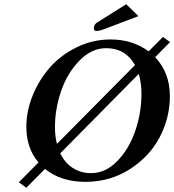

<svg xmlns="http://www.w3.org/2000/svg" viewBox="-20 -844 821 904"><path d="M104 40 68.8 14.2 161.1 -79.1Q104 -146.5 104 -247.1Q104 -320.3 133.5 -393.6Q163.1 -466.8 214.1 -525.4Q265.1 -584 340.6 -621.1Q416 -658.2 500 -658.2Q605 -658.2 679.7 -602.1L747.1 -669.9L780.8 -646L710.4 -574.7Q779.8 -502 779.8 -391.1Q779.8 -290 732.4 -199Q685.1 -107.9 592 -47.9Q499 12.2 381.8 12.2Q266.6 12.2 191.9 -48.8ZM480 -617.2Q411.1 -617.2 354 -558.6Q296.9 -500 267.8 -415.5Q238.8 -331.1 238.8 -245.1Q238.8 -202.6 248 -166.5L615.7 -537.6Q570.8 -617.2 480 -617.2ZM574.2 -824.2 631.8 -768.1 479 -710Q448.2 -697.8 434.1 -698.2Q421.9 -698.2 421.9 -710V-712.9Q423.8 -730 437 -737.8ZM633.3 -496.1 263.7 -122.1Q285.2 -77.1 323 -53Q360.8 -28.8 409.2 -28.8Q477.1 -28.8 532.5 -85.9Q587.9 -143.1 616.9 -228Q646 -313 646 -401.9Q646 -454.1 633.3 -496.1Z"/></svg>

Font: Linux Libertine O
Style: Semibold Italic
Weight: 600
Italic angle: -11.5°
Designer: Philipp H. Poll
Foundry: Philipp H. Poll
Version: Version 5.1.2